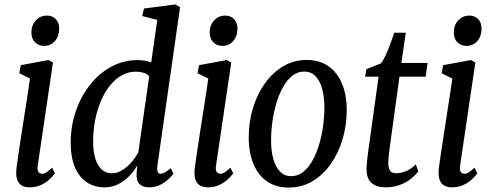

<svg xmlns="http://www.w3.org/2000/svg" viewBox="-20 -837 2214 868"><path d="M113 10Q94.5 10 79.5 2.2Q64.5 -5.5 57.5 -25.2Q50.5 -45 55 -81Q59 -112 65.5 -154.8Q72 -197.5 79.2 -244.8Q86.5 -292 93.8 -338Q101 -384 106.8 -421.8Q112.5 -459.5 115.5 -482L67 -506L74 -542.5L199.5 -565.5L219.5 -554.5L150.5 -88Q147.5 -68.5 153.5 -60Q159.5 -51.5 169.5 -51.5Q180 -51.5 189.8 -57.8Q199.5 -64 215.5 -79L228.5 -53.5Q218 -38.5 201.2 -23.8Q184.5 -9 162.5 0.5Q140.5 10 113 10ZM179 -629.5Q154 -629.5 137.8 -646.5Q121.5 -663.5 122 -691.5Q122.5 -724 142.5 -745.2Q162.5 -766.5 192 -766.5Q217.5 -766.5 232.8 -750Q248 -733.5 247.5 -707.5Q247.5 -673 228.2 -651.2Q209 -629.5 179 -629.5Z M691.5 -88Q689.5 -70 692.8 -60.8Q696 -51.5 705 -51.5Q715 -51.5 725.8 -57.8Q736.5 -64 751.5 -76.5L764.5 -52Q758 -42.5 742.5 -27.8Q727 -13 704.5 -1.5Q682 10 654 10Q625.5 10 610.5 -5.2Q595.5 -20.5 597.5 -52.5L600.5 -89Q588 -66 566.2 -43.2Q544.5 -20.5 516 -5.2Q487.5 10 453.5 10Q406 10 371.5 -13.5Q337 -37 318.2 -82.2Q299.5 -127.5 299.5 -192.5Q299.5 -250.5 314 -305.5Q328.5 -360.5 355.8 -407.8Q383 -455 420.5 -490.5Q458 -526 504.2 -545.8Q550.5 -565.5 603 -565.5Q620.5 -565.5 637 -562.2Q653.5 -559 663.5 -554.5L691 -747L623 -764.5L631 -798.5L773 -817L794 -804.5ZM654.5 -492Q644.5 -503.5 628.5 -508.2Q612.5 -513 594 -513Q560 -513 530.8 -496.8Q501.5 -480.5 477.5 -450.8Q453.5 -421 436.5 -381.2Q419.5 -341.5 410.2 -294.5Q401 -247.5 401 -196.5Q401 -150 411.5 -118Q422 -86 440.8 -69.8Q459.5 -53.5 485 -53.5Q510.5 -53.5 534 -68.5Q557.5 -83.5 576.2 -105.8Q595 -128 605.5 -149.5Z M919 10Q900.5 10 885.5 2.2Q870.5 -5.5 863.5 -25.2Q856.5 -45 861 -81Q865 -112 871.5 -154.8Q878 -197.5 885.2 -244.8Q892.5 -292 899.8 -338Q907 -384 912.8 -421.8Q918.5 -459.5 921.5 -482L873 -506L880 -542.5L1005.5 -565.5L1025.5 -554.5L956.5 -88Q953.5 -68.5 959.5 -60Q965.5 -51.5 975.5 -51.5Q986 -51.5 995.8 -57.8Q1005.5 -64 1021.5 -79L1034.5 -53.5Q1024 -38.5 1007.2 -23.8Q990.5 -9 968.5 0.5Q946.5 10 919 10ZM985 -629.5Q960 -629.5 943.8 -646.5Q927.5 -663.5 928 -691.5Q928.5 -724 948.5 -745.2Q968.5 -766.5 998 -766.5Q1023.5 -766.5 1038.8 -750Q1054 -733.5 1053.5 -707.5Q1053.5 -673 1034.2 -651.2Q1015 -629.5 985 -629.5Z M1366.5 -566Q1424 -566 1464.2 -538Q1504.5 -510 1526 -459.2Q1547.5 -408.5 1547.5 -338.5Q1547.5 -271.5 1529 -208.8Q1510.5 -146 1476 -96.5Q1441.5 -47 1393.2 -18Q1345 11 1285 11Q1228 11 1187.5 -16.8Q1147 -44.5 1125.8 -95.8Q1104.5 -147 1104.5 -217Q1104.5 -285.5 1123.5 -348.2Q1142.5 -411 1177.5 -460Q1212.5 -509 1260.5 -537.5Q1308.5 -566 1366.5 -566ZM1355.5 -513.5Q1326 -513.5 1302.2 -495Q1278.5 -476.5 1260.5 -444.8Q1242.5 -413 1230.2 -372.8Q1218 -332.5 1211.8 -288.8Q1205.5 -245 1205.5 -202.5Q1205.5 -154 1215.8 -117.8Q1226 -81.5 1246.2 -61Q1266.5 -40.5 1296 -40.5Q1326 -40.5 1350 -59.2Q1374 -78 1392 -110Q1410 -142 1422.2 -182.2Q1434.5 -222.5 1440.5 -266Q1446.5 -309.5 1446.5 -351.5Q1446.5 -398.5 1436.5 -435.2Q1426.5 -472 1406.2 -492.8Q1386 -513.5 1355.5 -513.5Z M1744 -185.5Q1741.5 -163.5 1739.2 -147.8Q1737 -132 1736.2 -120.8Q1735.5 -109.5 1735.5 -100Q1735.5 -76 1743.8 -65Q1752 -54 1771.5 -54Q1793.5 -54 1815.8 -63.2Q1838 -72.5 1860 -94L1871 -62.5Q1857 -43.5 1835.2 -26.8Q1813.5 -10 1785 0Q1756.5 10 1722.5 10Q1684 10 1660.5 -9.2Q1637 -28.5 1637 -73.5Q1637 -80.5 1637.8 -90.5Q1638.5 -100.5 1639.8 -113.5Q1641 -126.5 1643.2 -142.2Q1645.5 -158 1648 -177L1691.5 -490.5H1630.5L1636.5 -524.5L1702 -550.5Q1712.5 -562.5 1723.5 -587Q1734.5 -611.5 1744.8 -639.5Q1755 -667.5 1762.5 -689H1814.5L1794.5 -552.5H1913L1904.5 -490.5H1786Z M2022.5 10Q2004 10 1989 2.2Q1974 -5.5 1967 -25.2Q1960 -45 1964.5 -81Q1968.5 -112 1975 -154.8Q1981.5 -197.5 1988.8 -244.8Q1996 -292 2003.2 -338Q2010.5 -384 2016.2 -421.8Q2022 -459.5 2025 -482L1976.5 -506L1983.5 -542.5L2109 -565.5L2129 -554.5L2060 -88Q2057 -68.5 2063 -60Q2069 -51.5 2079 -51.5Q2089.5 -51.5 2099.2 -57.8Q2109 -64 2125 -79L2138 -53.5Q2127.5 -38.5 2110.8 -23.8Q2094 -9 2072 0.5Q2050 10 2022.5 10ZM2088.5 -629.5Q2063.5 -629.5 2047.2 -646.5Q2031 -663.5 2031.5 -691.5Q2032 -724 2052 -745.2Q2072 -766.5 2101.5 -766.5Q2127 -766.5 2142.2 -750Q2157.5 -733.5 2157 -707.5Q2157 -673 2137.8 -651.2Q2118.5 -629.5 2088.5 -629.5Z"/></svg>

Font: Merriweather 24pt SemiCondensed
Style: Italic
Weight: 400
Width: 4
Italic angle: -7.8°
Designer: Eben Sorkin
Foundry: Eben Sorkin
Version: Version 2.101